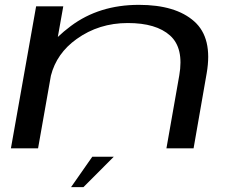

<svg xmlns="http://www.w3.org/2000/svg" viewBox="-20 -612 985 792"><path d="M25 0 129 -586H241L218.5 -459.5Q242 -482 272 -504.5Q389 -592 553 -592Q704.5 -592 781.2 -523.8Q858 -455.5 832.5 -309.5L778.5 0H666.5L719.5 -301Q739 -413.5 681.8 -465.2Q624.5 -517 507 -517Q388 -517 296 -451Q213.5 -392 190 -300L137 0ZM273.2 159.8 360.7 34.5H449.4L324.3 159.8Z"/></svg>

Font: Anybody UltraExpanded Regular
Style: Italic
Weight: 400
Width: 9
Italic angle: -10°
Designer: Tyler Finck
Foundry: Etcetera Type Company
Version: Version 1.010; ttfautohint (v1.8.3) -l 8 -r 50 -G 200 -x 14 